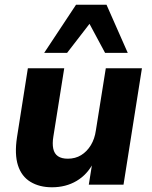

<svg xmlns="http://www.w3.org/2000/svg" viewBox="-20 -782 644 813"><path d="M200 11Q147 11 109 -12Q71 -35 56 -82Q41 -129 52 -201L98 -493H252L206 -204Q201 -174 205.5 -152.5Q210 -131 225.5 -120.5Q241 -110 267 -110Q299 -110 323.5 -125Q348 -140 364.5 -167Q381 -194 386 -230L428 -493H581L503 0H356L371 -94H376Q350 -43 304.5 -16Q259 11 200 11ZM167 -558 302 -762H431L521 -558H425L359 -681L264 -558Z"/></svg>

Font: Nunito Sans 11pt ExtraBold
Style: Italic
Weight: 800
Italic angle: -9°
Version: Version 3.101;gftools[0.9.27]